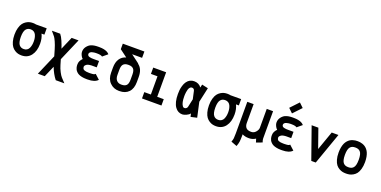

<svg xmlns="http://www.w3.org/2000/svg" viewBox="-14 -1749 5803 2922"><g transform="rotate(20 2887.0 -288.5)"><path d="M462.9 -250.5Q462.9 -131.8 408 -59.8Q353 12.2 255.4 12.2Q227.5 12.2 201.7 6.3Q175.8 0.5 147 -17.3Q118.2 -35.2 97.2 -63Q76.2 -90.8 62.3 -139.2Q48.3 -187.5 48.3 -250.5Q48.3 -313 62.3 -361.1Q76.2 -409.2 97.2 -437Q118.2 -464.8 147 -482.4Q175.8 -500 201.7 -505.9Q227.5 -511.7 255.4 -511.7Q280.3 -511.7 304.2 -506.3L476.6 -506.8V-404.3H430.2Q462.9 -340.3 462.9 -250.5ZM255.4 -409.2Q231.9 -409.2 214.1 -401.9Q196.3 -394.5 181.4 -377.4Q166.5 -360.4 158.7 -328.4Q150.9 -296.4 150.9 -250.5Q150.9 -204.1 158.9 -171.6Q167 -139.2 181.9 -122.1Q196.8 -105 214.6 -97.7Q232.4 -90.3 255.4 -90.3Q285.2 -90.3 306.9 -104.5Q328.6 -118.7 339.6 -143.1Q350.6 -167.5 355.5 -193.8Q360.4 -220.2 360.4 -250.5Q360.4 -280.8 355.5 -306.6Q350.6 -332.5 339.6 -356.7Q328.6 -380.9 306.9 -395Q285.2 -409.2 255.4 -409.2Z M697.8 188H586.4L730.5 -145.5L700.2 -249Q681.6 -312 658.7 -362.8Q635.7 -413.6 622.1 -429.7L563 -500H697.3L700.2 -496.1Q725.1 -466.8 750.5 -408Q775.9 -349.1 793.9 -292.5L883.3 -500H995.1L839.4 -138.7L864.3 -54.2Q879.4 -2 904.8 47.1Q930.2 96.2 951.2 119.1L1015.6 188H876.5L873.5 184.1Q848.1 153.8 820.8 104.2Q793.5 54.7 776.4 6.8Z M1414.6 -391.1Q1392.1 -409.7 1329.1 -409.7H1307.6Q1294.9 -409.7 1280 -407.5Q1265.1 -405.3 1247.3 -400.4Q1229.5 -395.5 1217.8 -384.3Q1206.1 -373 1206.1 -357.4Q1206.1 -341.8 1215.6 -331.8Q1225.1 -321.8 1242.9 -317.9Q1260.7 -314 1274.9 -312.7Q1289.1 -311.5 1309.6 -311.5H1395.5V-209H1309.6Q1278.3 -207 1257.1 -201.2Q1235.8 -195.3 1219.2 -178.2Q1206.1 -164.1 1206.1 -154.8V-146.5Q1208.5 -112.8 1233.9 -102.1Q1260.7 -90.3 1307.6 -90.3H1329.1Q1371.6 -91.3 1387.9 -95.2Q1404.3 -99.1 1415 -110.8L1491.2 -41.5Q1442.4 12.2 1329.1 12.2H1307.6Q1267.1 12.2 1234.1 5.1Q1201.2 -2 1180.4 -12.5Q1159.7 -22.9 1144.3 -38.8Q1128.9 -54.7 1121.3 -68.4Q1113.8 -82 1109.4 -99.1Q1105 -116.2 1104.2 -125.7Q1103.5 -135.3 1103.5 -146.5V-154.8Q1103.5 -207.5 1151.4 -255.4Q1131.8 -272 1119.9 -297.4Q1107.9 -322.8 1105.7 -336.2Q1103.5 -349.6 1103.5 -357.4Q1103.5 -405.3 1131.8 -441.7Q1160.2 -478 1193.4 -492.2Q1239.3 -512.2 1307.6 -512.2H1329.1Q1349.1 -512.2 1367.2 -510.5Q1385.3 -508.8 1399.2 -505.9Q1413.1 -502.9 1425 -499.5Q1437 -496.1 1446.5 -491.5Q1456.1 -486.8 1462.9 -482.9Q1469.7 -479 1475.3 -474.1Q1481 -469.2 1483.9 -466.6Q1486.8 -463.9 1490.2 -460L1493.7 -456.5Z M1731 -291.5V-208.5Q1731 -151.4 1758.5 -120.8Q1786.1 -90.3 1832.5 -90.3H1842.3Q1892.1 -90.3 1917.7 -116.2Q1943.4 -142.1 1943.4 -208.5V-291.5Q1943.4 -357.4 1917.7 -383.5Q1892.1 -409.7 1842.3 -409.7H1832.5Q1782.7 -409.7 1756.8 -383.5Q1731 -357.4 1731 -291.5ZM1833.5 -581.1 1968.8 -479.5 1966.8 -476.6Q2045.9 -419.9 2045.9 -291.5V-208.5Q2045.9 -101.6 1991.7 -44.7Q1937.5 12.2 1842.3 12.2H1832.5Q1746.1 12.2 1687.3 -46.9Q1628.4 -106 1628.4 -208.5V-291.5Q1628.4 -377 1664.3 -431.4Q1700.2 -485.8 1765.6 -503.9L1645 -594.2V-683.6H1994.6V-581.1Z M2204.6 -500H2413.6V-102.5H2519.5V0H2204.6V-102.5H2311V-397.5H2204.6Z M3041 -251.5 3094.2 -11.2 2994.6 11.2 2982.9 -41Q2965.3 -15.6 2925.3 1.5Q2885.3 18.6 2862.8 18.6Q2790 18.6 2745.6 -43Q2694.8 -112.8 2694.8 -250.5Q2695.3 -287.6 2697.8 -315.4Q2700.2 -343.3 2712.2 -385.5Q2724.1 -427.7 2745.6 -457Q2790 -518.1 2862.8 -518.1Q2939.9 -518.1 2981.4 -460L2992.7 -511.2L3093.3 -488.8ZM2862.8 -415.5Q2844.7 -415.5 2831.5 -400.1Q2818.4 -384.8 2812 -365.2Q2805.7 -345.7 2802 -318.6Q2798.3 -291.5 2797.9 -277.6Q2797.4 -263.7 2797.4 -250.5Q2797.4 -146.5 2828.6 -103Q2838.4 -89.8 2844.5 -86.9Q2850.6 -84 2862.8 -84Q2878.4 -84 2891.1 -95Q2903.8 -106 2906.7 -120.1L2935.5 -251.5L2907.2 -379.4Q2898.9 -415.5 2862.8 -415.5Z M3612.3 -250.5Q3612.3 -131.8 3557.4 -59.8Q3502.4 12.2 3404.8 12.2Q3377 12.2 3351.1 6.3Q3325.2 0.5 3296.4 -17.3Q3267.6 -35.2 3246.6 -63Q3225.6 -90.8 3211.7 -139.2Q3197.8 -187.5 3197.8 -250.5Q3197.8 -313 3211.7 -361.1Q3225.6 -409.2 3246.6 -437Q3267.6 -464.8 3296.4 -482.4Q3325.2 -500 3351.1 -505.9Q3377 -511.7 3404.8 -511.7Q3429.7 -511.7 3453.6 -506.3L3626 -506.8V-404.3H3579.6Q3612.3 -340.3 3612.3 -250.5ZM3404.8 -409.2Q3381.3 -409.2 3363.5 -401.9Q3345.7 -394.5 3330.8 -377.4Q3315.9 -360.4 3308.1 -328.4Q3300.3 -296.4 3300.3 -250.5Q3300.3 -204.1 3308.3 -171.6Q3316.4 -139.2 3331.3 -122.1Q3346.2 -105 3364 -97.7Q3381.8 -90.3 3404.8 -90.3Q3434.6 -90.3 3456.3 -104.5Q3478 -118.7 3489 -143.1Q3500 -167.5 3504.9 -193.8Q3509.8 -220.2 3509.8 -250.5Q3509.8 -280.8 3504.9 -306.6Q3500 -332.5 3489 -356.7Q3478 -380.9 3456.3 -395Q3434.6 -409.2 3404.8 -409.2Z M4045.9 -19.5Q3996.6 12.2 3941.9 12.2H3932.1Q3875.5 12.2 3830.6 -10.7V12.2Q3830.6 75.2 3825.7 109.9Q3820.8 144.5 3804.2 188L3708.5 151.9Q3721.7 117.2 3724.9 91.6Q3728 65.9 3728 12.2V-500H3830.6V-193.8Q3830.6 -173.8 3835.2 -156.7Q3839.8 -139.6 3850.6 -124Q3861.3 -108.4 3882.3 -99.4Q3903.3 -90.3 3932.1 -90.3H3941.9Q3983.4 -90.3 4013.2 -126Q4043 -161.6 4043 -193.8V-500H4145.5V-56.6Q4145.5 -35.2 4159.2 2L4063.5 37.1Q4049.3 -1.5 4045.9 -19.5Z M4564 -391.1Q4541.5 -409.7 4478.5 -409.7H4457Q4444.3 -409.7 4429.4 -407.5Q4414.6 -405.3 4396.7 -400.4Q4378.9 -395.5 4367.2 -384.3Q4355.5 -373 4355.5 -357.4Q4355.5 -341.8 4365 -331.8Q4374.5 -321.8 4392.3 -317.9Q4410.2 -314 4424.3 -312.7Q4438.5 -311.5 4459 -311.5H4544.9V-209H4459Q4427.7 -207 4406.5 -201.2Q4385.3 -195.3 4368.7 -178.2Q4355.5 -164.1 4355.5 -154.8V-146.5Q4357.9 -112.8 4383.3 -102.1Q4410.2 -90.3 4457 -90.3H4478.5Q4521 -91.3 4537.4 -95.2Q4553.7 -99.1 4564.5 -110.8L4640.6 -41.5Q4591.8 12.2 4478.5 12.2H4457Q4416.5 12.2 4383.5 5.1Q4350.6 -2 4329.8 -12.5Q4309.1 -22.9 4293.7 -38.8Q4278.3 -54.7 4270.8 -68.4Q4263.2 -82 4258.8 -99.1Q4254.4 -116.2 4253.7 -125.7Q4252.9 -135.3 4252.9 -146.5V-154.8Q4252.9 -207.5 4300.8 -255.4Q4281.2 -272 4269.3 -297.4Q4257.3 -322.8 4255.1 -336.2Q4252.9 -349.6 4252.9 -357.4Q4252.9 -405.3 4281.2 -441.7Q4309.6 -478 4342.8 -492.2Q4388.7 -512.2 4457 -512.2H4478.5Q4498.5 -512.2 4516.6 -510.5Q4534.7 -508.8 4548.6 -505.9Q4562.5 -502.9 4574.5 -499.5Q4586.4 -496.1 4595.9 -491.5Q4605.5 -486.8 4612.3 -482.9Q4619.1 -479 4624.8 -474.1Q4630.4 -469.2 4633.3 -466.6Q4636.2 -463.9 4639.6 -460L4643.1 -456.5ZM4427.2 -566.4 4358.4 -632.3 4483.9 -765.1 4552.7 -699.2Z M4950.7 12.2 4770 -500H4878.9L4986.8 -193.4L5095.2 -500H5204.1L5022.9 12.2Z M5726.1 -250.5Q5726.1 -185.5 5711.7 -136.5Q5697.3 -87.4 5675.8 -59.8Q5654.3 -32.2 5624 -15.1Q5593.8 2 5567.4 7.1Q5541 12.2 5511.7 12.2Q5482.4 12.2 5456.1 7.1Q5429.7 2 5399.4 -15.1Q5369.1 -32.2 5347.7 -59.8Q5326.2 -87.4 5311.8 -136.5Q5297.4 -185.5 5297.4 -250.5Q5297.4 -297.4 5304.9 -335.9Q5312.5 -374.5 5324.7 -401.1Q5336.9 -427.7 5354.7 -448Q5372.6 -468.3 5391.1 -480.2Q5409.7 -492.2 5431.9 -499.5Q5454.1 -506.8 5472.7 -509.3Q5491.2 -511.7 5511.7 -511.7Q5531.7 -511.7 5550.8 -509.3Q5569.8 -506.8 5591.8 -499.3Q5613.8 -491.7 5632.3 -480Q5650.9 -468.3 5668.7 -448Q5686.5 -427.7 5698.7 -401.1Q5710.9 -374.5 5718.5 -335.9Q5726.1 -297.4 5726.1 -250.5ZM5511.7 -409.2Q5483.9 -409.2 5464.1 -401.9Q5444.3 -394.5 5429.4 -376.7Q5414.6 -358.9 5407.2 -327.6Q5399.9 -296.4 5399.9 -250.5Q5399.9 -202.1 5408 -169.7Q5416 -137.2 5431.6 -120.4Q5447.3 -103.5 5466.3 -96.9Q5485.4 -90.3 5511.7 -90.3Q5538.6 -90.3 5557.6 -97.2Q5576.7 -104 5592.3 -121.1Q5607.9 -138.2 5615.7 -170.4Q5623.5 -202.6 5623.5 -250.5Q5623.5 -297.9 5615.7 -330.1Q5607.9 -362.3 5592.3 -379.2Q5576.7 -396 5557.6 -402.6Q5538.6 -409.2 5511.7 -409.2Z"/></g></svg>

Font: Anka/Coder Condensed
Style: Bold
Weight: 700
Width: 4
Monospace: yes
Version: Version 001.100